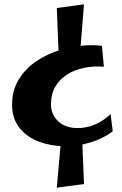

<svg xmlns="http://www.w3.org/2000/svg" viewBox="-20 -726 567 889"><path d="M280 -49Q218 -49 162 -69.5Q106 -90 71 -133Q36 -176 36 -242Q36 -303 62.5 -350.5Q89 -398 133 -431.5Q177 -465 231.5 -485.5Q286 -506 343.5 -513Q401 -520 452 -514L461 -417Q412 -421 367.5 -411.5Q323 -402 289 -380Q255 -358 235.5 -324Q216 -290 216 -244Q216 -195 250 -164Q284 -133 339 -133Q381 -133 420 -149.5Q459 -166 492 -198L502 -118Q457 -84 399 -66.5Q341 -49 280 -49ZM253 -436 243 -689 369 -706 348 -447ZM243 143 265 -106 359 -117 369 126Z"/></svg>

Font: Marhey Medium
Style: Regular
Weight: 500
Designer: Nur Syamsi & Bustanul Arifin
Foundry: Namelatype
Version: Version 1.000